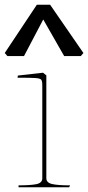

<svg xmlns="http://www.w3.org/2000/svg" viewBox="-29 -788 371 808"><path d="M149 -38V-429Q149 -447 144.5 -452.5Q140 -458 121.5 -459.5Q103 -461 45 -461L46 -470L152 -482L166 -471V-38Q166 -19 190.5 -13.5Q215 -8 263 -8H266L262 0H49V-8Q99 -8 124 -13Q149 -18 149 -38ZM322 -565 311 -552H241L153 -706L72 -552H2L-9 -565L126 -768H182Z"/></svg>

Font: TMT Limkin
Style: Regular
Weight: 400
Designer: Gabriel Drozdov
Version: Version 1.000;Glyphs 3.1.2 (3151)